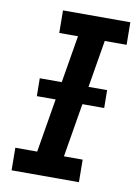

<svg xmlns="http://www.w3.org/2000/svg" viewBox="-84 -792 617 848"><g transform="rotate(10 225.0 -367.5)"><path d="M28 0 27 -101H125L214 -634H130L129 -735H431L432 -634H334L245 -101H329L330 0ZM383 -342H81L80 -422H382Z"/></g></svg>

Font: Iosevka Etoile
Style: Bold Italic
Weight: 700
Italic angle: -9°
Designer: Belleve Invis
Foundry: Belleve Invis
Version: Version 28.1.0; ttfautohint (v1.8.4)